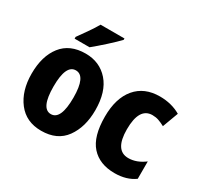

<svg xmlns="http://www.w3.org/2000/svg" viewBox="-155 -990 1305 1225"><g transform="rotate(30 498.0 -378.0)"><path d="M505 -276Q505 -412 440.5 -485.5Q376 -559 272 -559Q156 -559 96 -482Q36 -405 36 -276Q36 -150 97.5 -70Q159 10 270 10Q388 10 446.5 -71Q505 -152 505 -276ZM198 -275Q198 -435 271 -435Q344 -435 344 -276Q344 -113 271 -113Q198 -113 198 -275ZM437 -766H261Q242 -732 214 -692.5Q186 -653 162 -619V-606H272Q309 -636 360 -682Q411 -728 437 -756Z M811 10Q899 10 958 -33V-161Q900 -117 839 -117Q740 -117 740 -272Q740 -432 837 -432Q862 -432 883.5 -424.5Q905 -417 929 -404L972 -520Q905 -559 819 -559Q705 -559 641.5 -483.5Q578 -408 578 -272Q578 -126 639 -58Q700 10 811 10Z"/></g></svg>

Font: Noto Sans Display SemiCondensed Extra
Style: Regular
Weight: 800
Width: 4
Designer: Monotype Design Team
Foundry: Monotype Imaging Inc.
Version: Version 1.900